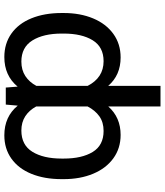

<svg xmlns="http://www.w3.org/2000/svg" viewBox="44 -622 774 903"><g transform="rotate(-90 431.5 -170.0)"><path d="M382.8 -48.3Q331.5 9.8 249 9.8Q186 9.8 138.9 -24.4Q91.8 -58.6 66.4 -119.4Q41 -180.2 41 -257.8V-267.6Q41 -348.6 65.9 -409.7Q90.8 -470.7 137.5 -503.9Q184.1 -537.1 247.1 -537.1Q335 -537.1 386.7 -474.1L391.6 -530.3H471.7L476.1 -474.6Q527.8 -537.1 615.2 -537.1Q678.7 -537.1 725.6 -503.9Q772.5 -470.7 797.4 -409.7Q822.3 -348.6 822.3 -267.6V-257.8Q822.3 -180.2 796.9 -119.4Q771.5 -58.6 724.1 -24.4Q676.8 9.8 613.3 9.8Q529.8 9.8 479.5 -48.8V197.3H382.8ZM267.6 -70.3Q308.6 -70.3 336.4 -90.1Q364.3 -109.9 382.8 -145.5V-387.2Q365.2 -419.9 336.9 -438.5Q308.6 -457 269.5 -457Q201.7 -457 169.7 -405.3Q137.7 -353.5 137.7 -267.6V-257.8Q137.7 -172.4 168.9 -121.3Q200.2 -70.3 267.6 -70.3ZM593.8 -457Q554.2 -457 525.6 -438.2Q497.1 -419.4 479.5 -386.2V-145.5Q518.1 -70.3 595.7 -70.3Q662.6 -70.3 694.1 -121.6Q725.6 -172.9 725.6 -257.8V-267.6Q725.6 -353 693.4 -405Q661.1 -457 593.8 -457Z"/></g></svg>

Font: Pretendard GOV
Style: Regular
Weight: 400
Designer: Base glyphs from Inter by Rasmus Andersson; Hangeul glyphs from Noto Sans CJK(Source Han Sans) by Jang Soo-young and Kan
Foundry: Kil Hyung-jin
Version: Version 1.309